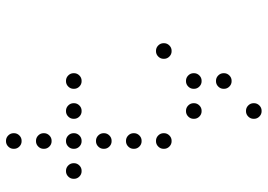

<svg xmlns="http://www.w3.org/2000/svg" viewBox="-146 -570 892 640"><g transform="rotate(-90 300.0 -250.0)"><path d="M149 -676Q139 -676 131.5 -668.5Q124 -661 124 -651V-649Q124 -639 131.5 -631.5Q139 -624 149 -624H151Q161 -624 168.5 -631.5Q176 -639 176 -649V-651Q176 -661 168.5 -668.5Q161 -676 151 -676ZM149 -576Q139 -576 131.5 -568.5Q124 -561 124 -551V-549Q124 -539 131.5 -531.5Q139 -524 149 -524H151Q161 -524 168.5 -531.5Q176 -539 176 -549V-551Q176 -561 168.5 -568.5Q161 -576 151 -576ZM49 -476Q39 -476 31.5 -468.5Q24 -461 24 -451V-449Q24 -439 31.5 -431.5Q39 -424 49 -424H51Q61 -424 68.5 -431.5Q76 -439 76 -449V-451Q76 -461 68.5 -468.5Q61 -476 51 -476ZM149 -476Q139 -476 131.5 -468.5Q124 -461 124 -451V-449Q124 -439 131.5 -431.5Q139 -424 149 -424H151Q161 -424 168.5 -431.5Q176 -439 176 -449V-451Q176 -461 168.5 -468.5Q161 -476 151 -476ZM249 -476Q239 -476 231.5 -468.5Q224 -461 224 -451V-449Q224 -439 231.5 -431.5Q239 -424 249 -424H251Q261 -424 268.5 -431.5Q276 -439 276 -449V-451Q276 -461 268.5 -468.5Q261 -476 251 -476ZM349 -476Q339 -476 331.5 -468.5Q324 -461 324 -451V-449Q324 -439 331.5 -431.5Q339 -424 349 -424H351Q361 -424 368.5 -431.5Q376 -439 376 -449V-451Q376 -461 368.5 -468.5Q361 -476 351 -476ZM149 -376Q139 -376 131.5 -368.5Q124 -361 124 -351V-349Q124 -339 131.5 -331.5Q139 -324 149 -324H151Q161 -324 168.5 -331.5Q176 -339 176 -349V-351Q176 -361 168.5 -368.5Q161 -376 151 -376ZM149 -276Q139 -276 131.5 -268.5Q124 -261 124 -251V-249Q124 -239 131.5 -231.5Q139 -224 149 -224H151Q161 -224 168.5 -231.5Q176 -239 176 -249V-251Q176 -261 168.5 -268.5Q161 -276 151 -276ZM149 -176Q139 -176 131.5 -168.5Q124 -161 124 -151V-149Q124 -139 131.5 -131.5Q139 -124 149 -124H151Q161 -124 168.5 -131.5Q176 -139 176 -149V-151Q176 -161 168.5 -168.5Q161 -176 151 -176ZM449 -176Q439 -176 431.5 -168.5Q424 -161 424 -151V-149Q424 -139 431.5 -131.5Q439 -124 449 -124H451Q461 -124 468.5 -131.5Q476 -139 476 -149V-151Q476 -161 468.5 -168.5Q461 -176 451 -176ZM249 -76Q239 -76 231.5 -68.5Q224 -61 224 -51V-49Q224 -39 231.5 -31.5Q239 -24 249 -24H251Q261 -24 268.5 -31.5Q276 -39 276 -49V-51Q276 -61 268.5 -68.5Q261 -76 251 -76ZM349 -76Q339 -76 331.5 -68.5Q324 -61 324 -51V-49Q324 -39 331.5 -31.5Q339 -24 349 -24H351Q361 -24 368.5 -31.5Q376 -39 376 -49V-51Q376 -61 368.5 -68.5Q361 -76 351 -76ZM349 24Q339 24 331.5 31.5Q324 39 324 49V51Q324 61 331.5 68.5Q339 76 349 76H351Q361 76 368.5 68.5Q376 61 376 51V49Q376 39 368.5 31.5Q361 24 351 24ZM249 124Q239 124 231.5 131.5Q224 139 224 149V151Q224 161 231.5 168.5Q239 176 249 176H251Q261 176 268.5 168.5Q276 161 276 151V149Q276 139 268.5 131.5Q261 124 251 124Z"/></g></svg>

Font: Doto Rounded
Style: Regular
Weight: 400
Monospace: yes
Version: Version 1.000